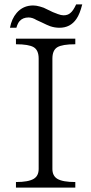

<svg xmlns="http://www.w3.org/2000/svg" viewBox="-20 -854 415 875"><path d="M52.7 -677.7V-652.3Q111.3 -652.3 133.8 -638.7Q156.2 -625 156.2 -586.9V-84Q156.2 -52.7 133.8 -39.1Q109.4 -24.4 52.7 -24.4V1H323.2V-24.4Q265.6 -24.4 241.2 -39.1Q218.8 -52.7 218.8 -84V-586.9Q218.8 -625 241.2 -638.7Q263.7 -652.3 323.2 -652.3V-677.7ZM327.1 -834Q313.5 -804.7 300.8 -794.9Q289.1 -784.2 269.5 -784.2Q258.8 -784.2 243.2 -790Q231.4 -793.9 220.7 -798.8L196.3 -810.5Q178.7 -820.3 162.1 -824.2Q145.5 -829.1 130.9 -829.1Q85 -829.1 55.7 -794.9Q33.2 -768.6 25.4 -727.5H54.7Q60.5 -748 69.3 -757.8Q84 -774.4 110.4 -774.4Q118.2 -774.4 127.9 -771.5Q136.7 -768.6 146.5 -762.7L169.9 -752Q195.3 -739.3 209 -734.4Q229.5 -727.5 251 -727.5Q300.8 -727.5 328.1 -767.6Q343.8 -790 354.5 -833L355.5 -834Z"/></svg>

Font: Batang
Style: Regular
Weight: 400
Version: Version 2.21